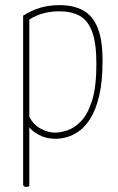

<svg xmlns="http://www.w3.org/2000/svg" viewBox="-20 -530 459 747"><path d="M81 197Q76 197 73 194.5Q70 192 70 188V-469Q103 -490 137 -500Q171 -510 212 -510Q265 -510 302.5 -490Q340 -470 359.5 -423Q379 -376 379 -294Q379 -212 366 -157.5Q353 -103 332 -69.5Q311 -36 286.5 -19Q262 -2 238.5 4Q215 10 197 10Q160 10 132 -5Q104 -20 94 -35V195Q90 196 87 196.5Q84 197 81 197ZM195 -14Q214 -14 241 -22.5Q268 -31 294 -57Q320 -83 337.5 -136.5Q355 -190 355 -281Q355 -362 338.5 -406.5Q322 -451 290 -468.5Q258 -486 211 -486Q144 -486 94 -454V-75Q111 -44 139 -29Q167 -14 195 -14Z"/></svg>

Font: Yanone Kaffeesatz ExtraLight ExtraLight
Style: Regular
Weight: 250
Version: Version 2.003